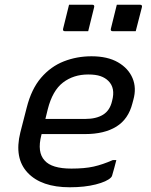

<svg xmlns="http://www.w3.org/2000/svg" viewBox="-20 -781 640 812"><path d="M367 -543Q435 -543 479 -517.5Q523 -492 540.5 -450.5Q558 -409 544 -359L540 -344Q523 -277 472 -245.5Q421 -214 340 -214H156L155 -210Q136 -137 169 -102Q199 -68 282 -68Q338 -68 376 -76.5Q414 -85 457 -104H472Q468 -88 463.5 -71.5Q459 -55 454 -38Q453 -34 449 -30Q432 -13 385 -1Q338 11 275 11Q155 11 97 -50.5Q39 -112 66 -221L93 -326Q113 -405 154 -452.5Q195 -500 250 -521.5Q305 -543 367 -543ZM353 -466Q291 -466 246.5 -432Q202 -398 182 -319L172 -278H340Q387 -278 416 -296Q445 -314 454 -354Q469 -409 438 -439Q425 -452 405 -459Q385 -466 353 -466ZM272 -761H370Q381 -761 378 -750L353 -649H255Q244 -649 247 -660ZM474 -761H572Q583 -761 580 -750L554 -649H457Q446 -649 449 -660Z"/></svg>

Font: Recursive Sn Lnr St
Style: Italic
Weight: 400
Italic angle: -15°
Version: Version 1.079;hotconv 1.0.112;makeotfexe 2.5.65598; ttfautoh